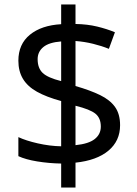

<svg xmlns="http://www.w3.org/2000/svg" viewBox="-20 -779 612 857"><path d="M253 -49Q198 -50 146 -58.5Q94 -67 62 -82V-167Q96 -151 149 -139Q202 -127 253 -126V-328Q187 -346 145 -369.5Q103 -393 82.5 -427Q62 -461 62 -508Q62 -582 113.5 -624Q165 -666 253 -671V-759H317V-672Q370 -671 413.5 -660.5Q457 -650 493 -635L466 -561Q434 -574 395.5 -583.5Q357 -593 317 -596V-395Q383 -376 427 -354.5Q471 -333 493.5 -301.5Q516 -270 516 -220Q516 -150 464 -106.5Q412 -63 317 -53V58H253ZM317 -131Q376 -137 403 -158.5Q430 -180 430 -214Q430 -252 406 -271.5Q382 -291 317 -307ZM253 -594Q199 -590 173.5 -569Q148 -548 148 -515Q148 -475 170.5 -453.5Q193 -432 253 -417Z"/></svg>

Font: Noto Sans Hanifi Rohingya
Style: Regular
Weight: 400
Designer: Monotype Design Team and DaltonMaag
Foundry: Google LLC
Version: Version 2.101